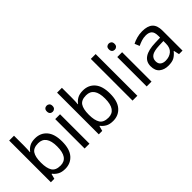

<svg xmlns="http://www.w3.org/2000/svg" viewBox="22 -787 1208 1208"><g transform="rotate(-45 626.0 -183.0)"><path d="M84.5 -280.8Q84.5 -264.2 83.7 -249.8Q83 -235.4 82 -227.1H84.5Q95.7 -243.7 115.2 -254.9Q134.8 -266.1 165.5 -266.1Q214.4 -266.1 243.9 -232.2Q273.4 -198.2 273.4 -130.9Q273.4 -63.5 243.7 -29.3Q213.9 4.9 165.5 4.9Q134.8 4.9 115.2 -6.3Q95.7 -17.6 84.5 -33.2H81.1L72.3 0H41.5V-371.1H84.5ZM158.2 -230.5Q116.7 -230.5 100.6 -206.5Q84.5 -182.6 84.5 -132.3V-130.4Q84.5 -82 100.3 -56.4Q116.2 -30.8 159.2 -30.8Q229 -30.8 229 -131.3Q229 -230.5 158.2 -230.5Z M363.8 -359.9Q373.5 -359.9 381.1 -353.3Q388.7 -346.7 388.7 -332.5Q388.7 -318.8 381.1 -312Q373.5 -305.2 363.8 -305.2Q353 -305.2 345.7 -312Q338.4 -318.8 338.4 -332.5Q338.4 -346.7 345.7 -353.3Q353 -359.9 363.8 -359.9ZM384.8 -261.7V0H341.8V-261.7Z M510.7 -280.8Q510.7 -264.2 510 -249.8Q509.3 -235.4 508.3 -227.1H510.7Q522 -243.7 541.5 -254.9Q561 -266.1 591.8 -266.1Q640.6 -266.1 670.2 -232.2Q699.7 -198.2 699.7 -130.9Q699.7 -63.5 669.9 -29.3Q640.1 4.9 591.8 4.9Q561 4.9 541.5 -6.3Q522 -17.6 510.7 -33.2H507.3L498.5 0H467.8V-371.1H510.7ZM584.5 -230.5Q543 -230.5 526.9 -206.5Q510.7 -182.6 510.7 -132.3V-130.4Q510.7 -82 526.6 -56.4Q542.5 -30.8 585.4 -30.8Q655.3 -30.8 655.3 -131.3Q655.3 -230.5 584.5 -230.5Z M811 0H768.1V-371.1H811Z M916 -359.9Q925.8 -359.9 933.3 -353.3Q940.9 -346.7 940.9 -332.5Q940.9 -318.8 933.3 -312Q925.8 -305.2 916 -305.2Q905.3 -305.2 897.9 -312Q890.6 -318.8 890.6 -332.5Q890.6 -346.7 897.9 -353.3Q905.3 -359.9 916 -359.9ZM937 -261.7V0H894V-261.7Z M1119.1 -266.1Q1167 -266.1 1189.9 -245.1Q1212.9 -224.1 1212.9 -178.2V0H1181.6L1173.3 -37.1H1171.4Q1154.3 -15.6 1135.5 -5.4Q1116.7 4.9 1083.5 4.9Q1047.9 4.9 1024.4 -13.9Q1001 -32.7 1001 -72.8Q1001 -152.8 1126.5 -156.2L1170.9 -157.7V-173.3Q1170.9 -206.1 1156.7 -218.8Q1142.6 -231.4 1116.7 -231.4Q1096.2 -231.4 1077.6 -225.3Q1059.1 -219.2 1043 -211.4L1029.8 -243.7Q1046.9 -252.9 1070.3 -259.5Q1093.8 -266.1 1119.1 -266.1ZM1131.8 -126.5Q1083 -124.5 1064.2 -110.8Q1045.4 -97.2 1045.4 -72.3Q1045.4 -50.3 1058.8 -40Q1072.3 -29.8 1093.3 -29.8Q1126.5 -29.8 1148.4 -48.1Q1170.4 -66.4 1170.4 -104.5V-127.9Z"/></g></svg>

Font: NotoSansOldHungarianUI
Style: Regular
Weight: 400
Designer: Monotype Design Team
Foundry: Monotype Imaging Inc.
Version: Version 1001.000; ttfautohint (v1.8.4.7-5d5b)